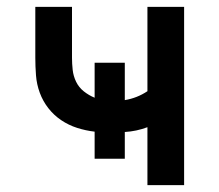

<svg xmlns="http://www.w3.org/2000/svg" viewBox="-20 -540 640 560"><path d="M410 0V-169Q394 -163 377.5 -159.5Q361 -156 344 -155V-77H256V-156Q230 -159 205 -167Q180 -175 158.5 -189.5Q137 -204 121 -224.5Q105 -245 96 -269.5Q87 -294 85 -320Q83 -346 83 -372V-520H190V-372Q190 -354 192 -336Q194 -318 202 -301.5Q210 -285 224.5 -273.5Q239 -262 256 -255V-357H344V-248Q362 -251 378.5 -257.5Q395 -264 410 -274V-520H517V0Z"/></svg>

Font: Iosevka Semibold Extended
Style: Regular
Weight: 600
Width: 7
Monospace: yes
Designer: Belleve Invis
Foundry: Belleve Invis
Version: Version 32.5.0; ttfautohint (v1.8.4)